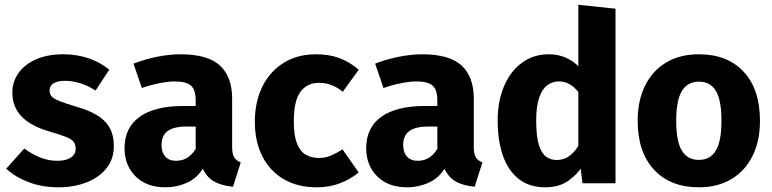

<svg xmlns="http://www.w3.org/2000/svg" viewBox="-20 -779 3282 816"><path d="M249.2 -548.3Q307.1 -548.3 357.2 -531Q407.4 -513.6 444.4 -482.7L386.1 -394.2Q355.5 -414.1 322.3 -424.8Q289.2 -435.5 255.3 -435.5Q234 -435.5 219.5 -430.4Q205 -425.3 197.8 -416.1Q190.7 -406.8 190.7 -394.5Q190.7 -381 198.1 -371Q205.5 -360.9 229.2 -351Q253 -341.1 300 -326.9Q352.8 -312.3 389.4 -291.2Q425.9 -270.1 444.8 -238Q463.8 -205.8 463.8 -158Q463.8 -103 432.4 -63.7Q401 -24.5 347.6 -3.8Q294.2 17 227.7 17Q158.9 17 102 -4.7Q45.1 -26.4 6.3 -62L83.3 -147.9Q113.5 -125.1 149 -110.4Q184.6 -95.6 223.9 -95.6Q259.7 -95.6 280.5 -109Q301.4 -122.4 301.4 -146.4Q301.4 -164.3 293.4 -175.7Q285.4 -187.1 261.1 -196.9Q236.8 -206.8 188.9 -220.5Q110.2 -243.5 71.3 -284.4Q32.4 -325.3 32.4 -385.9Q32.4 -431.6 58.7 -468.7Q84.9 -505.7 133.5 -527Q182.1 -548.3 249.2 -548.3Z M747.4 -548.3Q862.9 -548.3 914.8 -500.5Q966.6 -452.6 966.6 -359.6V-154.1Q966.6 -123.9 975.5 -110Q984.4 -96.1 1003.2 -88.7L970.3 14.5Q919.5 10.1 886.6 -9.7Q853.6 -29.5 835.5 -76.7L811.7 -132.3V-351.3Q811.7 -398.3 791.1 -415.6Q770.4 -432.9 722.3 -432.9Q697 -432.9 660.1 -425.9Q623.2 -418.9 582.8 -404.9L547.3 -508.6Q596.9 -527.8 649.5 -538.1Q702.1 -548.3 747.4 -548.3ZM757.5 -328.5H833.6V-241.3H772.6Q718.9 -241.3 692.7 -222.1Q666.5 -202.9 666.5 -162.6Q666.5 -131.5 682.6 -113.6Q698.8 -95.6 728.2 -95.6Q759.5 -95.6 782.7 -113.1Q805.8 -130.7 819.5 -161.4L851.4 -77.6Q823.8 -25.5 778.6 -4.3Q733.4 17 682.3 17Q602.7 17 556 -29.7Q509.3 -76.4 509.3 -148.9Q509.3 -236.4 573.4 -282.4Q637.5 -328.5 757.5 -328.5Z M1323 -548.3Q1379.3 -548.3 1423.1 -531.9Q1466.9 -515.5 1504.5 -482.6L1436.9 -389.1Q1411.7 -409.1 1387.4 -418Q1363.1 -426.9 1335.7 -426.9Q1285.5 -426.9 1257.1 -389.2Q1228.7 -351.5 1228.7 -262.2Q1228.7 -203.2 1242.1 -169.2Q1255.5 -135.3 1279.3 -121.5Q1303 -107.7 1334.5 -107.7Q1362.5 -107.7 1384.7 -117Q1407 -126.2 1435.8 -144L1504.5 -46Q1468.3 -16.8 1424.5 0.1Q1380.8 17 1326.1 17Q1244.5 17 1185.5 -17.7Q1126.6 -52.4 1094.8 -115.1Q1063.1 -177.7 1063.1 -261.5Q1063.1 -346.1 1095 -410.7Q1126.8 -475.2 1185.3 -511.8Q1243.9 -548.3 1323 -548.3Z M1774.4 -548.3Q1889.9 -548.3 1941.8 -500.5Q1993.6 -452.6 1993.6 -359.6V-154.1Q1993.6 -123.9 2002.5 -110Q2011.4 -96.1 2030.2 -88.7L1997.3 14.5Q1946.5 10.1 1913.6 -9.7Q1880.6 -29.5 1862.5 -76.7L1838.7 -132.3V-351.3Q1838.7 -398.3 1818.1 -415.6Q1797.4 -432.9 1749.3 -432.9Q1724 -432.9 1687.1 -425.9Q1650.2 -418.9 1609.8 -404.9L1574.3 -508.6Q1623.9 -527.8 1676.5 -538.1Q1729.1 -548.3 1774.4 -548.3ZM1784.5 -328.5H1860.6V-241.3H1799.6Q1745.9 -241.3 1719.7 -222.1Q1693.5 -202.9 1693.5 -162.6Q1693.5 -131.5 1709.6 -113.6Q1725.8 -95.6 1755.2 -95.6Q1786.5 -95.6 1809.7 -113.1Q1832.8 -130.7 1846.5 -161.4L1878.4 -77.6Q1850.8 -25.5 1805.6 -4.3Q1760.4 17 1709.3 17Q1629.7 17 1583 -29.7Q1536.3 -76.4 1536.3 -148.9Q1536.3 -236.4 1600.4 -282.4Q1664.5 -328.5 1784.5 -328.5Z M2312.1 -548.3Q2341.1 -548.3 2366.1 -540.6Q2391.1 -532.9 2411.7 -519.1Q2432.4 -505.2 2448.5 -486.7L2449.4 -374.4Q2435.5 -392.6 2421.6 -405.6Q2407.7 -418.6 2391.5 -425.8Q2375.4 -433 2355.1 -433Q2327.3 -433 2305.5 -416.3Q2283.6 -399.6 2271.2 -362.7Q2258.8 -325.8 2258.8 -266.1Q2258.8 -200.2 2270 -163.9Q2281.2 -127.7 2300.8 -113.3Q2320.3 -99 2345.8 -99Q2377.9 -99 2402.2 -117.8Q2426.6 -136.6 2447.1 -174L2455.7 -74.3Q2433.8 -37.6 2394.8 -10.3Q2355.8 17 2296.6 17Q2229.5 17 2184.7 -18.3Q2139.8 -53.5 2117.5 -117.2Q2095.1 -180.9 2095.1 -266.6Q2095.1 -348.8 2122 -412.3Q2148.8 -475.7 2197.8 -512Q2246.8 -548.3 2312.1 -548.3ZM2437.9 -143.5V-758.7L2595.9 -742.1V0H2455.7L2446 -75.9Z M2950.4 -548.3Q3071.5 -548.3 3140.7 -474Q3209.9 -399.6 3209.9 -265.2Q3209.9 -180.5 3178.7 -117.1Q3147.4 -53.6 3089.3 -18.3Q3031.2 17 2950 17Q2829.3 17 2759.7 -57.7Q2690.1 -132.4 2690.1 -266.1Q2690.1 -351.2 2721.5 -414.8Q2752.9 -478.3 2811 -513.3Q2869.2 -548.3 2950.4 -548.3ZM2950.4 -432Q2902.4 -432 2878.1 -392.3Q2853.8 -352.7 2853.8 -266.1Q2853.8 -178.1 2878 -138.7Q2902.1 -99.4 2950 -99.4Q2998.6 -99.4 3022.4 -139.2Q3046.2 -179.1 3046.2 -265.2Q3046.2 -353.9 3022.4 -393Q2998.6 -432 2950.4 -432Z"/></svg>

Font: Fira Sans Variable
Style: Regular
Weight: 400
Designer: Carrois Corporate & Edenspiekermann AG
Foundry: Carrois Corporate GbR & Edenspiekermann AG
Version: Version 4.202